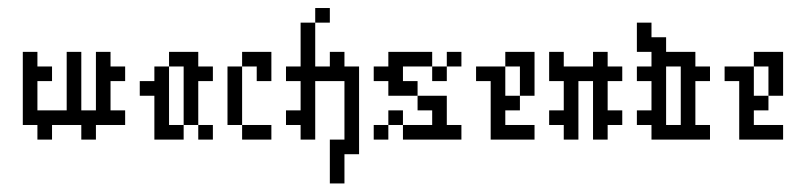

<svg xmlns="http://www.w3.org/2000/svg" viewBox="-20 -341 1933 469"><path d="M214.3 -214.3V-71.4H178.6V-214.3H142.9V-71.4H71.4V-142.9H107.1V-178.6H71.4V-214.3H35.7V-35.7H71.4V0H107.1V-35.7H178.6V0H214.3V-35.7H285.7V-71.4H250V-142.9H285.7V-178.6H250V-214.3Z M357.1 -107.1V0H428.6V-35.7H392.9V-178.6H357.1V-142.9H321.4V-107.1ZM464.3 -35.7V-142.9H500V-178.6H464.3V-214.3H392.9V-178.6H428.6V-35.7ZM464.3 -35.7V0H500V-35.7Z M571.4 -35.7V-178.6H535.7V-35.7ZM571.4 -35.7V0H642.9V-35.7ZM571.4 -214.3V-178.6H607.1V-142.9H642.9V-214.3Z M714.3 -35.7V0H750V-142.9H821.4V0H785.7V107.1H821.4V35.7H857.1V-178.6H821.4V-214.3H785.7V-178.6H750V-285.7H714.3V-178.6H678.6V-142.9H714.3V-71.4H678.6V-35.7ZM750 -321.4V-285.7H785.7V-321.4Z M1035.7 -71.4V-35.7H964.3V0H1107.1V-35.7H1071.4V-107.1H1000V-71.4ZM964.3 -35.7V-71.4H928.6V-35.7ZM928.6 -142.9V-107.1H1000V-142.9H964.3V-178.6H1035.7V-214.3H928.6V-178.6H892.9V-142.9ZM1035.7 -178.6V-142.9H1071.4V-178.6ZM1071.4 -214.3V-178.6H1107.1V-214.3ZM892.9 -35.7V0H928.6V-35.7Z M1178.6 -142.9V0H1285.7V-35.7H1214.3V-71.4H1250V-107.1H1214.3V-178.6H1142.9V-142.9ZM1214.3 -214.3V-178.6H1250V-107.1H1285.7V-214.3Z M1357.1 -142.9V-71.4H1321.4V-35.7H1357.1V0H1392.9V-142.9H1428.6V0H1464.3V-35.7H1500V-71.4H1464.3V-142.9H1500V-178.6H1464.3V-214.3H1428.6V-178.6H1357.1V-214.3H1321.4V-142.9Z M1642.9 -178.6V-35.7H1607.1V-178.6ZM1571.4 -71.4H1535.7V-35.7H1571.4V0H1714.3V-35.7H1678.6V-142.9H1714.3V-178.6H1678.6V-214.3H1607.1V-250H1571.4V-285.7H1535.7V-214.3H1571.4V-178.6H1535.7V-142.9H1571.4Z M1785.7 -142.9V0H1892.9V-35.7H1821.4V-71.4H1857.1V-107.1H1821.4V-178.6H1750V-142.9ZM1821.4 -214.3V-178.6H1857.1V-107.1H1892.9V-214.3Z"/></svg>

Font: Gossip Low Pixel
Style: Regular
Weight: 500
Width: 3
Designer: Deborah Khodanovich
Version: Version 1.001;Glyphs 3.3.1 (3343)